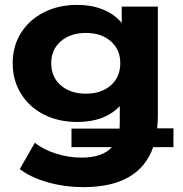

<svg xmlns="http://www.w3.org/2000/svg" viewBox="-20 -565 751 787"><path d="M691 38H608Q550 202 323 202Q246 202 176.5 182.5Q107 163 61 128L123 20Q157 48 209 64.5Q261 81 314 81Q400 81 439 38H273V-38H470Q471 -47 471 -66V-130Q409 -65 297 -65Q220 -65 160 -95.5Q100 -126 66 -181Q32 -236 32 -306Q32 -376 66 -430Q100 -484 160 -514.5Q220 -545 297 -545Q354 -545 401 -526.5Q448 -508 479 -471V-538H627V-90Q627 -63 624 -39H691ZM473 -306Q473 -362 434 -396Q395 -430 332 -430Q269 -430 229.5 -396Q190 -362 190 -306Q190 -249 229.5 -215Q269 -181 332 -181Q395 -181 434 -215Q473 -249 473 -306Z"/></svg>

Font: Montserrat Alternates
Style: Bold
Weight: 700
Designer: Julieta Ulanovsky
Foundry: Julieta Ulanovsky
Version: Version 7.200